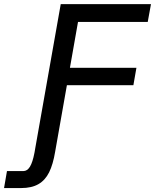

<svg xmlns="http://www.w3.org/2000/svg" viewBox="-125 -752 767 950"><path d="M-90.5 94.5H-9.5Q10 94.5 23.2 72.8Q36.5 51 45.5 4L48 -10V-10.5L175.5 -731.5H622L606 -643.5H261L221 -416.5H550L535 -330.5H206L148 -2Q137.5 61.5 118 100.8Q98.5 140 65 159.2Q31.5 178.5 -20.5 178.5H-105Z"/></svg>

Font: JuliaMono SemiBoldItalic
Style: Regular
Weight: 600
Italic angle: -9°
Monospace: yes
Designer: cormullion
Foundry: corm
Version: Version 0.049; ttfautohint (v1.8.4)